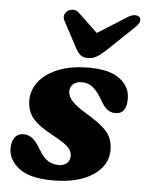

<svg xmlns="http://www.w3.org/2000/svg" viewBox="-53 -763 622 820"><g transform="rotate(5 258.5 -353.0)"><path d="M223 -54Q246 -54 258.8 -66.2Q271.5 -78.5 271.5 -96.5Q271.5 -117 255.5 -133.8Q239.5 -150.5 187.5 -178.5Q127 -210.5 101.2 -240.8Q75.5 -271 74.5 -317Q74 -361.5 102 -398.2Q130 -435 184.5 -457.2Q239 -479.5 318 -479.5Q405.5 -479.5 449.2 -446.2Q493 -413 493 -362Q493.5 -296 445 -296Q425 -296 409.5 -308Q394 -320 377 -351.5Q359 -382 339 -398.5Q319 -415 292 -415Q268.5 -415 254.8 -403Q241 -391 241 -370.5Q241.5 -352 258 -332Q274.5 -312 324.5 -282Q369 -255 393.8 -233.5Q418.5 -212 428.2 -189.5Q438 -167 438.5 -138.5Q439.5 -71.5 376.2 -29Q313 13.5 204.5 13.5Q104 13.5 58 -22.8Q12 -59 12.5 -109Q13 -138.5 26 -155.2Q39 -172 61.5 -172Q86 -172 103.2 -157Q120.5 -142 137 -113.5Q156.5 -79.5 177.2 -66.8Q198 -54 223 -54ZM381 -557.5Q361.5 -539.5 344.8 -529.8Q328 -520 307.5 -520Q287 -520 275.5 -529.8Q264 -539.5 254.5 -557.5L195 -669Q187.5 -683 191.2 -694.5Q195 -706 203.5 -712.5Q214.5 -720 228 -720Q241.5 -720 252.5 -709.5L336.5 -630L462.5 -709.5Q479.5 -720 493 -720Q506.5 -720 513 -712.5Q518.5 -706 515.8 -694.5Q513 -683 498 -669Z"/></g></svg>

Font: Fraunces 9pt Soft
Style: Bold Italic
Weight: 700
Italic angle: -16°
Version: Version 1.000;[b76b70a41]